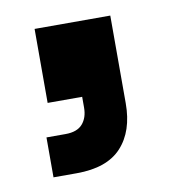

<svg xmlns="http://www.w3.org/2000/svg" viewBox="-47 -190 337 379"><g transform="rotate(-10 121.5 -0.5)"><path d="M31.7 146.7V66.7H70Q93.3 66.7 104.2 54.2Q115 41.7 115 21.7V0H45.8V-148.3H197.5V27.5Q197.5 83.3 168.3 115Q139.2 146.7 78.3 146.7Z"/></g></svg>

Font: Funnel Display Light
Style: Bold
Weight: 700
Version: Version 1.000